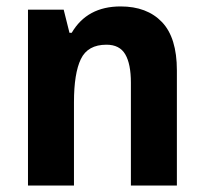

<svg xmlns="http://www.w3.org/2000/svg" viewBox="-20 -577 635 597"><path d="M355 -557Q437 -557 483.5 -508.5Q530 -460 530 -358V0H387V-320Q387 -378 369.5 -408Q352 -438 311 -438Q253 -438 231.5 -393.5Q210 -349 210 -259V0H67V-547H178L196 -475H203Q251 -557 355 -557Z"/></svg>

Font: Noto Sans Lao SemiCondensed
Style: Bold
Weight: 700
Width: 4
Designer: Monotype Design Team
Foundry: Monotype Imaging Inc.
Version: Version 2.003; ttfautohint (v1.8.4.7-5d5b)